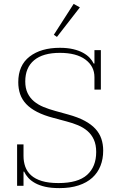

<svg xmlns="http://www.w3.org/2000/svg" viewBox="-20 -956 620 988"><path d="M286 12Q243 12 212.5 5Q182 -2 160.5 -14Q139 -26 125.5 -41Q112 -56 104 -73H101V0H68V-213H101V-153Q101 -124 110 -98.5Q119 -73 140 -54Q161 -35 195.5 -24.5Q230 -14 281 -14Q381 -14 428 -56Q475 -98 475 -174Q475 -211 463 -237.5Q451 -264 430 -282Q409 -300 381.5 -311.5Q354 -323 323 -331L256 -349Q206 -362 171 -380Q136 -398 114.5 -421Q93 -444 83.5 -472Q74 -500 74 -533Q74 -620 132.5 -665Q191 -710 288 -710Q327 -710 356.5 -703Q386 -696 407 -684.5Q428 -673 441.5 -658.5Q455 -644 462 -629H466V-698H499V-495H466V-559Q466 -615 419.5 -649.5Q373 -684 288 -684Q201 -684 155.5 -646Q110 -608 110 -537Q110 -502 122 -477Q134 -452 155 -434.5Q176 -417 204 -405.5Q232 -394 265 -385L330 -367Q381 -353 415.5 -334.5Q450 -316 471 -293Q492 -270 501.5 -242Q511 -214 511 -181Q511 -138 497 -102.5Q483 -67 455 -41.5Q427 -16 384.5 -2Q342 12 286 12ZM257 -777 359 -936 391 -918 273 -766Z"/></svg>

Font: IBM Plex Serif ExtraLight
Style: Regular
Weight: 200
Designer: Mike Abbink, Paul van der Laan, Pieter van Rosmalen
Foundry: Bold Monday
Version: Version 2.5